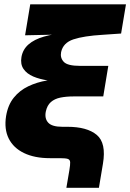

<svg xmlns="http://www.w3.org/2000/svg" viewBox="-20 -748 616 908"><path d="M293.9 140.1 308.1 56.6Q312.5 30.8 311.8 18.8Q311 6.8 300.3 3.4Q289.6 0 263.2 0H215.8Q143.6 0 93.5 -24.2Q43.5 -48.3 21.2 -93Q-1 -137.7 8.8 -199.2Q17.6 -252 45.2 -286.1Q72.8 -320.3 113.5 -339.8Q154.3 -359.4 202.4 -367.4Q250.5 -375.5 299.8 -375.5L297.4 -361.3Q250.5 -361.3 209.2 -367.2Q168 -373 137.2 -386.2Q106.4 -399.4 91.1 -422.1Q75.7 -444.8 81.5 -478.5Q87.9 -514.2 114.7 -537.8Q141.6 -561.5 188.2 -575Q234.9 -588.4 299.8 -593.8L301.8 -585.4L98.6 -581.1L123 -727.5H575.7L552.7 -589.4L466.3 -583.5Q376 -578.1 327.1 -561.8Q278.3 -545.4 269 -501.5Q263.7 -474.6 281.5 -455.6Q299.3 -436.5 358.4 -436.5H492.2L468.3 -292H328.6Q293 -292 265.6 -286.4Q238.3 -280.8 220.7 -265.4Q203.1 -250 196.8 -221.2Q189.9 -188 207.8 -168.2Q225.6 -148.4 274.4 -148.4H298.3Q391.6 -148.4 437.5 -110.1Q483.4 -71.8 466.8 26.4L447.8 140.1Z"/></svg>

Font: Inter 24pt Black
Style: Italic
Weight: 900
Italic angle: -9.3988°
Designer: Rasmus Andersson
Foundry: rsms
Version: Version 4.001;git-66647c0bb